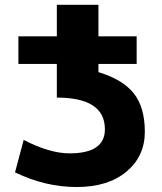

<svg xmlns="http://www.w3.org/2000/svg" viewBox="-20 -750 658 780"><path d="M41 -49.8 76.2 -181.6Q181.6 -127 262.7 -127Q406.2 -127 406.2 -224.6Q406.2 -353.5 210.9 -353.5V-490.2H54.7V-602.5H210.9V-730.5H379.9V-602.5H535.2V-490.2H379.9V-457Q479.5 -426.8 523.9 -370.1Q568.4 -313.5 568.4 -214.4Q568.4 -115.2 493.7 -52.7Q418.9 9.8 291.5 9.8Q164.1 9.8 41 -49.8Z"/></svg>

Font: GenEi M Gothic v2 Heavy
Style: Regular
Weight: 800
Version: Version 2.0